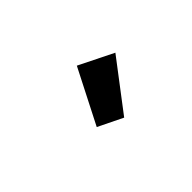

<svg xmlns="http://www.w3.org/2000/svg" viewBox="-24 -1013 648 648"><g transform="rotate(-45 300.0 -688.5)"><path d="M450 -746 327 -807 228 -613 316 -570Z"/></g></svg>

Font: IBM Plex Mono
Style: Bold
Weight: 700
Monospace: yes
Designer: Mike Abbink, Paul van der Laan, Pieter van Rosmalen
Foundry: Bold Monday
Version: Version 2.004